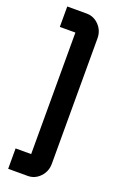

<svg xmlns="http://www.w3.org/2000/svg" viewBox="-160 -742 591 928"><g transform="rotate(20 135.0 -277.5)"><path d="M15.1 -694.8H115.2Q152.3 -694.8 178.7 -667Q205.1 -639.2 205.1 -600.1V44.9Q205.1 84.5 178.7 112.3Q152.3 140.1 115.2 140.1H15.1V35.2H95.2V-589.8H15.1Z"/></g></svg>

Font: Horta
Style: Regular
Weight: 600
Width: 3
Version: Version 0.11